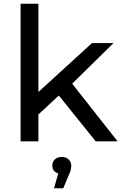

<svg xmlns="http://www.w3.org/2000/svg" viewBox="-20 -762 655 1035"><path d="M91 0V-742H187V-266L476 -530H592L369 -311L614 0H496L297 -247L187 -145V0ZM271 253 294 173Q262 163 262 130Q262 110 276 97Q290 84 313 84Q336 84 350 97.5Q364 111 364 130Q364 141 361.5 153Q359 165 351 181L321 253Z"/></svg>

Font: Montserrat Medium
Style: Regular
Weight: 500
Designer: Julieta Ulanovsky
Foundry: Julieta Ulanovsky
Version: Version 9.000; ttfautohint (v1.8.4.7-5d5b)